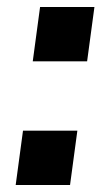

<svg xmlns="http://www.w3.org/2000/svg" viewBox="-20 -531 322 551"><path d="M25 0 46 -156H202L181 0ZM74 -355 95 -511H251L230 -355Z"/></svg>

Font: Chivo Medium
Style: Bold Italic
Weight: 700
Italic angle: -8.05°
Version: Version 2.002